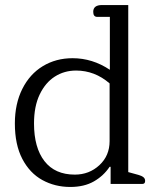

<svg xmlns="http://www.w3.org/2000/svg" viewBox="-20 -730 624 762"><path d="M39 -240Q39 -318 68.5 -377Q98 -436 150 -467.5Q202 -499 268 -499Q347 -499 416 -453V-663H366Q350 -663 350 -683Q350 -710 385 -710H489V-47L529 -36Q543 -32 549.5 -26.5Q556 -21 556 -12Q556 0 545 0H419V-68H415Q391 -32 352.5 -10Q314 12 259 12Q198 12 148 -15.5Q98 -43 68.5 -99.5Q39 -156 39 -240ZM415 -170V-399Q356 -450 282 -450Q235 -450 197.5 -426Q160 -402 137.5 -355Q115 -308 115 -240Q115 -144 156.5 -90.5Q198 -37 277 -37Q334 -37 374.5 -74.5Q415 -112 415 -170Z"/></svg>

Font: Maitree
Style: Regular
Weight: 400
Designer: CadsonDemak Team
Foundry: CadsonDemak
Version: Version 1.000